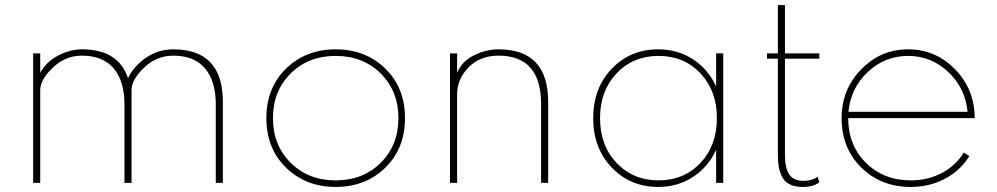

<svg xmlns="http://www.w3.org/2000/svg" viewBox="-20 -723 3942 759"><path d="M111 -512H139V-435Q163 -479 210 -503.5Q257 -528 304 -528Q448 -528 486 -414Q509 -462 557.5 -495Q606 -528 665 -528Q861 -528 861 -320V0H833V-311Q833 -402 790.5 -452.5Q748 -503 665 -503Q599 -503 549.5 -455.5Q500 -408 500 -367V0H472V-311Q472 -402 429.5 -452.5Q387 -503 304 -503Q238 -503 188.5 -455.5Q139 -408 139 -367V0H111Z M1111 -60Q1033 -136 1033 -256Q1033 -376 1111 -452Q1189 -528 1307 -528Q1425 -528 1503 -452Q1581 -376 1581 -256Q1581 -136 1503 -60Q1425 16 1307 16Q1189 16 1111 -60ZM1129 -432.5Q1059 -363 1059 -256Q1059 -149 1129 -79.5Q1199 -10 1307 -10Q1415 -10 1485 -79.5Q1555 -149 1555 -256Q1555 -363 1485 -432.5Q1415 -502 1307 -502Q1199 -502 1129 -432.5Z M1759 -512H1787V-435Q1806 -481 1854 -504.5Q1902 -528 1951 -528Q2147 -528 2147 -320V0H2119V-311Q2119 -503 1951 -503Q1877 -503 1832 -456.5Q1787 -410 1787 -351V0H1759Z M2582 -528Q2659 -528 2719.5 -488.5Q2780 -449 2811 -381V-512H2839V0H2811V-131Q2780 -63 2719.5 -23.5Q2659 16 2582 16Q2472 16 2398.5 -60.5Q2325 -137 2325 -256Q2325 -375 2398.5 -451.5Q2472 -528 2582 -528ZM2583 -10Q2684 -10 2749 -79Q2814 -148 2814 -256Q2814 -364 2749 -433Q2684 -502 2583 -502Q2483 -502 2417.5 -433Q2352 -364 2352 -256Q2352 -148 2417.5 -79Q2483 -10 2583 -10Z M3012 -512H3055V-703H3083V-512H3219V-491H3083V-111Q3083 -59 3100 -33.5Q3117 -8 3156 -8Q3172 -8 3186 -12Q3200 -16 3206 -20L3212 -25L3219 -3Q3198 16 3152 16Q3122 16 3101.5 5.5Q3081 -5 3071.5 -24.5Q3062 -44 3058.5 -64Q3055 -84 3055 -111V-491H3012Z M3307 -256Q3307 -369 3384 -448.5Q3461 -528 3570 -528Q3679 -528 3756 -448.5Q3833 -369 3833 -256H3333Q3333 -149 3403 -79.5Q3473 -10 3580 -10Q3648 -10 3703 -39Q3758 -68 3790 -120L3812 -106Q3776 -48 3715 -16Q3654 16 3580 16Q3463 16 3385 -60.5Q3307 -137 3307 -256ZM3334 -281H3805Q3796 -375 3728.5 -438.5Q3661 -502 3570 -502Q3478 -502 3410.5 -438.5Q3343 -375 3334 -281Z"/></svg>

Font: Spartan MB
Style: Regular
Weight: 250
Designer: Matt Bailey
Foundry: Matt Bailey
Version: Version 1.000